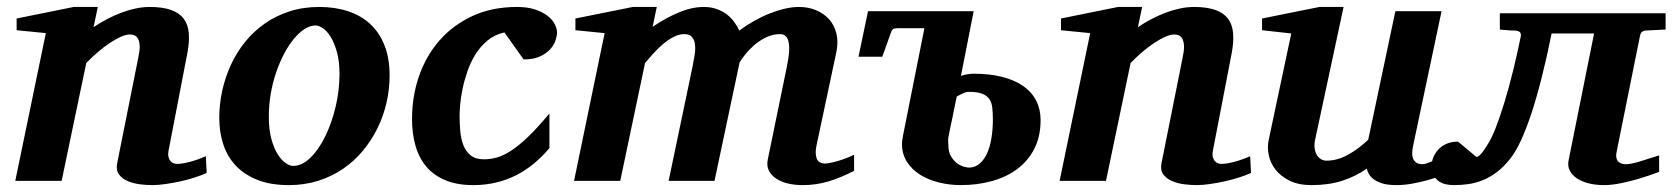

<svg xmlns="http://www.w3.org/2000/svg" viewBox="-20 -520 4814 552"><path d="M574.2 -22.9Q561 -16.6 541.5 -10.3Q522 -3.9 500.2 1Q478.5 5.9 456.8 9Q435.1 12.2 418 12.2Q401.4 12.2 382.1 9.8Q362.8 7.3 346.9 0.5Q331.1 -6.3 322 -18.6Q313 -30.8 316.9 -50.8L377.9 -356Q381.8 -374 381.6 -386.5Q381.3 -398.9 377.7 -406.7Q374 -414.6 367.9 -417.7Q361.8 -420.9 354 -420.9Q342.3 -420.9 327.1 -414.1Q312 -407.2 295.2 -396Q278.3 -384.8 261 -369.9Q243.7 -355 228 -338.9L157.2 0H23.9L111.8 -424.8L27.8 -433.1V-466.8L191.9 -500H261.2L249 -441.9Q267.1 -454.1 287.4 -464.8Q307.6 -475.6 328.4 -483.4Q349.1 -491.2 369.9 -495.6Q390.6 -500 410.2 -500Q447.3 -500 471.4 -491.5Q495.6 -482.9 508.1 -466.3Q520.5 -449.7 522.7 -425.3Q524.9 -400.9 519 -369.1L464.8 -87.9Q462.4 -75.7 464.6 -68.1Q466.8 -60.5 470.9 -56.2Q475.1 -51.8 480 -50.3Q484.9 -48.8 488.8 -48.8Q504.4 -48.8 526.9 -54.9Q549.3 -61 571.8 -70.8Z M956.1 -307.1Q956.1 -343.8 948.7 -370.1Q941.4 -396.5 930.9 -413.6Q920.4 -430.7 908.4 -438.7Q896.5 -446.8 887.2 -446.8Q872.1 -446.8 856.2 -436.8Q840.3 -426.8 825.4 -408.9Q810.5 -391.1 797.4 -366.5Q784.2 -341.8 774.2 -312.7Q764.2 -283.7 758.5 -251.2Q752.9 -218.8 752.9 -185.1Q752.9 -146.5 760.5 -119.4Q768.1 -92.3 779.1 -75.4Q790 -58.6 801.8 -50.8Q813.5 -43 822.3 -43Q848.6 -43 872.8 -66.9Q897 -90.8 915.5 -128.9Q934.1 -167 945.1 -213.9Q956.1 -260.7 956.1 -307.1ZM1100.1 -303.2Q1100.1 -263.7 1091.3 -225.1Q1082.5 -186.5 1065.4 -151.6Q1048.3 -116.7 1023.4 -86.7Q998.5 -56.6 966.3 -34.7Q934.1 -12.7 894.8 -0.2Q855.5 12.2 810.1 12.2Q758.8 12.2 721.2 -2.4Q683.6 -17.1 658.9 -42.7Q634.3 -68.4 622.3 -103.8Q610.4 -139.2 610.4 -181.2Q610.4 -220.2 618.9 -259Q627.4 -297.9 643.8 -333.5Q660.2 -369.1 684.6 -399.4Q709 -429.7 741 -452.1Q772.9 -474.6 812.3 -487.3Q851.6 -500 897.9 -500Q943.8 -500 981.2 -487.5Q1018.6 -475.1 1044.9 -450.4Q1071.3 -425.8 1085.7 -388.9Q1100.1 -352.1 1100.1 -303.2Z M1581.5 -425.8Q1581.5 -417 1577.1 -403.8Q1572.8 -390.6 1561.8 -378.4Q1550.8 -366.2 1532.2 -357.7Q1513.7 -349.1 1485.4 -349.1L1430.2 -426.8Q1401.9 -420.4 1381.3 -403.3Q1360.8 -386.2 1346.7 -363.3Q1332.5 -340.3 1323.5 -314Q1314.5 -287.6 1309.6 -263.2Q1304.7 -238.8 1303 -219Q1301.3 -199.2 1301.3 -189Q1301.3 -166 1303.2 -143.3Q1305.2 -120.6 1312.3 -102.5Q1319.3 -84.5 1333.3 -73.2Q1347.2 -62 1371.6 -62Q1390.1 -62 1409.2 -67.4Q1428.2 -72.8 1450.4 -87.4Q1472.7 -102.1 1499.3 -127.7Q1525.9 -153.3 1559.6 -193.8V-94.2Q1539.1 -69.8 1515.6 -50.3Q1492.2 -30.8 1465.1 -16.8Q1438 -2.9 1407 4.6Q1376 12.2 1340.3 12.2Q1294.4 12.2 1261.2 -1.5Q1228 -15.1 1206.5 -40Q1185.1 -64.9 1174.8 -100.1Q1164.6 -135.3 1164.6 -178.2Q1164.6 -243.2 1184.8 -301.5Q1205.1 -359.9 1243.9 -404.1Q1282.7 -448.2 1338.6 -474.1Q1394.5 -500 1466.3 -500Q1496.1 -500 1517.8 -492.9Q1539.6 -485.8 1553.7 -474.9Q1567.9 -463.9 1574.7 -450.9Q1581.5 -438 1581.5 -425.8Z M2435.5 -28.8Q2397.5 -9.3 2362.1 1.5Q2326.7 12.2 2288.1 12.2Q2265.1 12.2 2245.4 7.6Q2225.6 2.9 2211.4 -6.6Q2197.3 -16.1 2190.4 -29.8Q2183.6 -43.5 2187.5 -62L2242.2 -328.1Q2262.2 -421.9 2223.1 -421.9Q2201.2 -421.9 2181.9 -412.4Q2162.6 -402.8 2147.7 -389.6Q2132.8 -376.5 2122.1 -362.8Q2111.3 -349.1 2106.4 -340.8L2034.2 0H1902.3L1971.2 -329.1Q1974.1 -343.8 1976.8 -360.1Q1979.5 -376.5 1978.3 -390.1Q1977.1 -403.8 1970.2 -412.8Q1963.4 -421.9 1947.3 -421.9Q1931.6 -421.9 1915.5 -413.3Q1899.4 -404.8 1884.8 -392.1Q1870.1 -379.4 1857.2 -365Q1844.2 -350.6 1834.5 -338.9L1763.2 0H1630.4L1718.3 -424.8L1634.3 -433.1V-466.8L1799.3 -500H1868.2L1856.4 -442.9Q1892.6 -467.8 1930.7 -483.9Q1968.8 -500 2003.4 -500Q2023.9 -500 2040.3 -494.1Q2056.6 -488.3 2069.3 -478.8Q2082 -469.2 2090.8 -457Q2099.6 -444.8 2105.5 -432.1Q2125 -446.8 2147 -459.2Q2168.9 -471.7 2191.4 -480.7Q2213.9 -489.7 2235.8 -494.9Q2257.8 -500 2277.3 -500Q2303.7 -500 2326.2 -490.7Q2348.6 -481.4 2363.8 -464.4Q2378.9 -447.3 2384.8 -423.1Q2390.6 -398.9 2384.3 -369.1L2327.1 -100.1Q2322.8 -78.6 2328.1 -64.2Q2333.5 -49.8 2352.5 -49.8Q2357.4 -49.8 2367.2 -51.8Q2377 -53.7 2388.7 -57.1Q2400.4 -60.5 2412.6 -65.2Q2424.8 -69.8 2435.5 -75.2Z M2834.5 -175.8Q2834.5 -195.8 2832.8 -210.7Q2831.1 -225.6 2824 -235.6Q2816.9 -245.6 2803.2 -250.7Q2789.6 -255.9 2765.6 -255.9Q2757.8 -255.9 2747.6 -251.2Q2737.3 -246.6 2730.5 -242.2Q2730 -238.8 2728.5 -232.2Q2727.1 -225.6 2725.3 -216.8Q2723.6 -208 2721.4 -197.8Q2719.2 -187.5 2717.3 -177.2Q2711.9 -153.3 2706.5 -125Q2705.6 -119.1 2706.1 -113.8Q2706.5 -108.4 2706.5 -104Q2706.5 -82 2715.1 -68.8Q2723.6 -55.7 2734.1 -48.8Q2744.6 -42 2753.9 -40Q2763.2 -38.1 2764.6 -38.1Q2782.7 -38.1 2795.9 -49.1Q2809.1 -60.1 2817.6 -78.6Q2826.2 -97.2 2830.3 -122.3Q2834.5 -147.5 2834.5 -175.8ZM2971.7 -174.8Q2971.7 -127 2953.4 -91.8Q2935.1 -56.6 2904.1 -33.7Q2873 -10.7 2831.3 0.7Q2789.6 12.2 2742.7 12.2Q2710 12.2 2679.4 4.6Q2648.9 -2.9 2625.2 -17.8Q2601.6 -32.7 2587.4 -54.9Q2573.2 -77.1 2573.2 -106Q2573.2 -111.8 2574.2 -118.7Q2575.2 -125.5 2576.7 -132.8L2637.7 -439H2560.5Q2552.7 -439 2548.1 -436.3Q2543.5 -433.6 2540.5 -423.8L2516.6 -356.9H2448.2L2475.6 -487.8H2779.3L2742.7 -301.8Q2752.4 -305.2 2762 -306.6Q2771.5 -308.1 2778.3 -308.1Q2825.7 -308.1 2861.8 -298.8Q2897.9 -289.6 2922.4 -272.2Q2946.8 -254.9 2959.2 -230.2Q2971.7 -205.6 2971.7 -174.8Z M3576.7 -22.9Q3563.5 -16.6 3543.9 -10.3Q3524.4 -3.9 3502.7 1Q3481 5.9 3459.2 9Q3437.5 12.2 3420.4 12.2Q3403.8 12.2 3384.5 9.8Q3365.2 7.3 3349.4 0.5Q3333.5 -6.3 3324.5 -18.6Q3315.4 -30.8 3319.3 -50.8L3380.4 -356Q3384.3 -374 3384 -386.5Q3383.8 -398.9 3380.1 -406.7Q3376.5 -414.6 3370.4 -417.7Q3364.3 -420.9 3356.4 -420.9Q3344.7 -420.9 3329.6 -414.1Q3314.5 -407.2 3297.6 -396Q3280.8 -384.8 3263.4 -369.9Q3246.1 -355 3230.5 -338.9L3159.7 0H3026.4L3114.3 -424.8L3030.3 -433.1V-466.8L3194.3 -500H3263.7L3251.5 -441.9Q3269.5 -454.1 3289.8 -464.8Q3310.1 -475.6 3330.8 -483.4Q3351.6 -491.2 3372.3 -495.6Q3393.1 -500 3412.6 -500Q3449.7 -500 3473.9 -491.5Q3498 -482.9 3510.5 -466.3Q3522.9 -449.7 3525.1 -425.3Q3527.3 -400.9 3521.5 -369.1L3467.3 -87.9Q3464.8 -75.7 3467 -68.1Q3469.2 -60.5 3473.4 -56.2Q3477.5 -51.8 3482.4 -50.3Q3487.3 -48.8 3491.2 -48.8Q3506.8 -48.8 3529.3 -54.9Q3551.8 -61 3574.2 -70.8Z M4152.3 -27.8Q4142.1 -22.5 4124.3 -15.4Q4106.4 -8.3 4084.7 -2.2Q4063 3.9 4039.6 8.1Q4016.1 12.2 3994.6 12.2Q3968.8 12.2 3952.6 6.8Q3936.5 1.5 3927.5 -6.1Q3918.5 -13.7 3914.6 -21.7Q3910.6 -29.8 3909.7 -35.2Q3876.5 -12.2 3837.9 0Q3799.3 12.2 3750.5 12.2Q3713.4 12.2 3687.7 -0.5Q3662.1 -13.2 3647.2 -32.2Q3632.3 -51.3 3627.7 -74Q3623 -96.7 3627.4 -117.2L3692.4 -423.8L3608.4 -433.1V-466.8L3773.4 -500H3842.8L3760.7 -117.2Q3758.3 -105.5 3759.5 -94.7Q3760.7 -84 3765.1 -75.9Q3769.5 -67.9 3776.9 -63Q3784.2 -58.1 3793.5 -58.1Q3810.1 -58.1 3825.9 -62.7Q3841.8 -67.4 3856.7 -75.7Q3871.6 -84 3885.7 -94.7Q3899.9 -105.5 3913.6 -118.2L3991.7 -487.8H4124.5L4042.5 -100.1Q4036.6 -72.3 4044.7 -60.1Q4052.7 -47.9 4068.4 -47.9Q4072.3 -47.9 4077.4 -49.1Q4082.5 -50.3 4091.6 -54Q4100.6 -57.6 4115 -64.7Q4129.4 -71.8 4152.3 -84Z M4709 -432.1Q4703.6 -431.2 4700 -427.7Q4696.3 -424.3 4694.8 -416L4627.9 -84Q4624 -66.9 4630.9 -57.4Q4637.7 -47.9 4654.8 -47.9Q4668.5 -47.9 4694.1 -55.7Q4719.7 -63.5 4750 -73.2V-25.9Q4721.7 -15.1 4693.8 -6.8Q4669.9 0.5 4642.3 6.3Q4614.7 12.2 4591.8 12.2Q4568.4 12.2 4548.3 7.3Q4528.3 2.4 4514.2 -6.8Q4500 -16.1 4493.2 -29.3Q4486.3 -42.5 4489.7 -59.1L4563 -423.8H4440.9Q4413.1 -286.1 4383.1 -194.8Q4353 -103.5 4322.8 -64.9Q4303.7 -40.5 4283.7 -25.4Q4263.7 -10.3 4243.2 -2Q4222.7 6.3 4201.7 9.3Q4180.7 12.2 4159.7 12.2Q4148.4 12.2 4137 9.8Q4125.5 7.3 4116.5 1Q4107.4 -5.4 4101.6 -15.9Q4095.7 -26.4 4095.7 -42Q4095.7 -53.7 4100.3 -66.2Q4105 -78.6 4114.3 -89.1Q4123.5 -99.6 4137.9 -106.2Q4152.3 -112.8 4171.9 -112.8L4224.6 -68.8Q4229 -68.8 4234.1 -73.7Q4239.3 -78.6 4243.7 -84.5Q4248 -90.3 4251.5 -95.9Q4254.9 -101.6 4255.9 -103Q4267.6 -120.1 4280.3 -152.8Q4293 -185.5 4305.7 -227.3Q4318.4 -269 4330.1 -316.7Q4341.8 -364.3 4351.6 -412.1Q4354 -422.4 4350.3 -426.8Q4346.7 -431.2 4336.9 -432.1Q4330.1 -432.1 4322.3 -432.6Q4315.4 -433.1 4307.6 -433.6Q4299.8 -434.1 4292 -435.1V-481.9H4768.6V-435.1Z"/></svg>

Font: Charis SIL CyrE
Style: Bold Italic
Weight: 700
Italic angle: -11°
Foundry: SIL International
Version: Version 5.000